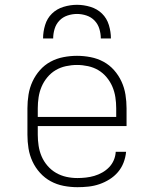

<svg xmlns="http://www.w3.org/2000/svg" viewBox="-20 -770 640 798"><path d="M302 8Q273 8 244.5 2.5Q216 -3 191 -16.5Q166 -30 146.5 -51.5Q127 -73 115 -99Q103 -125 98.5 -153Q94 -181 94 -210V-320Q94 -348 98.5 -376.5Q103 -405 115 -431Q127 -457 146 -478.5Q165 -500 190 -513.5Q215 -527 243.5 -532.5Q272 -538 300 -538Q328 -538 356.5 -532.5Q385 -527 410 -513.5Q435 -500 454 -478.5Q473 -457 485 -431Q497 -405 501.5 -376.5Q506 -348 506 -320V-246H137V-210Q137 -187 140.5 -164Q144 -141 153 -120Q162 -99 177.5 -81Q193 -63 213 -51.5Q233 -40 255.5 -35Q278 -30 302 -30Q319 -30 337 -32Q355 -34 372 -39Q389 -44 405 -53Q421 -62 433.5 -75Q446 -88 453 -104.5Q460 -121 461 -139H504Q502 -116 493.5 -94Q485 -72 470 -54.5Q455 -37 435 -24.5Q415 -12 393 -4.5Q371 3 348 5.5Q325 8 302 8ZM463 -284V-320Q463 -343 459.5 -366Q456 -389 447 -410Q438 -431 423 -449Q408 -467 388.5 -478.5Q369 -490 346 -495Q323 -500 300 -500Q277 -500 254 -495Q231 -490 211.5 -478.5Q192 -467 177 -449Q162 -431 153 -410Q144 -389 140.5 -366Q137 -343 137 -320V-284ZM159 -610Q159 -638 167.5 -666Q176 -694 196 -713.5Q216 -733 244 -741.5Q272 -750 300 -750Q328 -750 356 -741.5Q384 -733 404 -713.5Q424 -694 432.5 -666Q441 -638 441 -610H399Q399 -630 393 -650Q387 -670 373 -684.5Q359 -699 339.5 -705.5Q320 -712 300 -712Q280 -712 260.5 -705.5Q241 -699 227 -684.5Q213 -670 207 -650Q201 -630 201 -610Z"/></svg>

Font: Iosevka Slab XLtEx
Style: Regular
Weight: 200
Width: 7
Monospace: yes
Designer: Belleve Invis
Foundry: Belleve Invis
Version: Version 11.1.0; ttfautohint (v1.8.3)